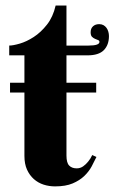

<svg xmlns="http://www.w3.org/2000/svg" viewBox="-20 -664 412 691"><path d="M219.2 -464.8V-366.2H326.2V-331.1H219.2V-104Q219.2 -78.1 229 -68.1Q238.8 -58.1 255.9 -58.1Q269 -58.1 279.3 -65.4Q289.6 -72.8 296.9 -82Q305.7 -92.3 312 -106L327.1 -99.1Q319.8 -83.5 309.8 -64.9Q299.8 -46.4 283.2 -30.5Q266.6 -14.6 241.5 -3.9Q216.3 6.8 178.2 6.8Q156.7 6.8 137 0.5Q117.2 -5.9 101.8 -19.5Q86.4 -33.2 77.1 -53.7Q67.9 -74.2 67.9 -103V-331.1H16.1V-366.2H67.9V-464.8H13.2V-500Q26.9 -500 51.3 -507.1Q75.7 -514.2 101.3 -530.8Q127 -547.4 148.9 -575.2Q170.9 -603 180.2 -644H219.2V-500H298.8Q337.9 -500 337.9 -513.2Q337.9 -518.1 333 -519.8Q328.1 -521.5 322 -524.2Q315.9 -526.9 311 -531.7Q306.2 -536.6 306.2 -547.9Q306.2 -561.5 314.7 -569.3Q323.2 -577.1 336.9 -577.1Q345.7 -577.1 352.3 -573.5Q358.9 -569.8 363.3 -563.7Q367.7 -557.6 369.9 -549.8Q372.1 -542 372.1 -534.2Q372.1 -502.4 353.8 -483.6Q335.4 -464.8 294.9 -464.8Z"/></svg>

Font: Berkshire Swash
Style: Regular
Weight: 400
Designer: Astigmatic (AOETI)
Foundry: Astigmatic (AOETI)
Version: Version 1.001